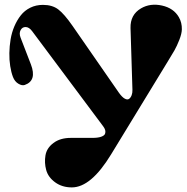

<svg xmlns="http://www.w3.org/2000/svg" viewBox="-20 -796 811 831"><path d="M553.2 -407.2 544.9 -674.8Q543.5 -732.4 590.3 -759.8Q630.4 -783.2 681.2 -772Q731.9 -760.7 754.4 -721.2Q767.6 -698.2 767.1 -668.9Q766.6 -649.9 756.1 -623.3Q745.6 -596.7 735.1 -578.1Q724.6 -559.6 706.1 -529.8L460.9 -127.9Q374 15.1 291 15.1Q249 15.1 218.8 -6.8Q188.5 -28.8 179.9 -60.3Q171.4 -91.8 176.8 -123.5Q182.1 -155.3 211.4 -177.2Q240.7 -199.2 286.1 -199.2H379.9Q403.8 -199.2 417.7 -204.1Q431.6 -209 434.6 -216.8Q437.5 -224.6 435.3 -232.7Q433.1 -240.7 426.8 -249L119.1 -661.1Q106 -678.7 91.1 -679Q76.2 -679.2 69.1 -665.5Q62 -651.9 68.8 -633.8L113.8 -517.1Q140.6 -446.8 86.9 -428.2Q75.2 -424.3 59.6 -433.6Q43.9 -442.9 36.1 -462.9Q28.3 -483.4 24.2 -510Q20 -536.6 20.5 -566.4Q21 -596.2 25.9 -625.7Q30.8 -655.3 42.2 -682.1Q53.7 -709 70.1 -729.7Q86.4 -750.5 111.1 -762.7Q135.7 -774.9 166 -774.9Q206.5 -774.9 232.4 -755.1Q258.3 -735.4 293.9 -684.1L495.1 -394Q508.8 -375 520.3 -368.9Q531.7 -362.8 538.8 -368.2Q545.9 -373.5 549.8 -384Q553.7 -394.5 553.2 -407.2Z"/></svg>

Font: Pilowlava
Style: Regular
Weight: 400
Designer: Anton Moglia, Jérémy Landes, Maksym Kobuzan (Cyrillic), Velvetyne Type Foundry
Foundry: Anton Moglia, Jérémy Landes, Velvetyne Type Foundry
Version: Version 1.001;hotconv 1.0.109;makeotfexe 2.5.65596